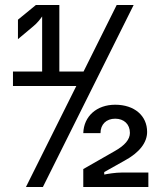

<svg xmlns="http://www.w3.org/2000/svg" viewBox="-20 -750 640 770"><path d="M315 -463H218V-730H124L52 -671V-593L114 -645C129 -657 142 -674 149 -684V-463H32V-405H286L84 0H152L516 -730H448ZM468 -58C443 -58 413 -53 398 -50V-60L480 -106C539 -138 570 -178 570 -221C570 -286 519 -330 442 -330C368 -330 316 -284 314 -216H383C383 -251 406 -274 442 -274C477 -274 501 -252 501 -217C501 -191 481 -167 440 -144L314 -72V0H575V-58Z"/></svg>

Font: Tekne LDO SemiBold
Style: Regular
Weight: 600
Monospace: yes
Designer: Alessio Laiso, Mario Rullo, Paolo Rosset
Foundry: Alessio Laiso
Version: Version 1.000;hotconv 1.0.109;makeotfexe 2.5.65596